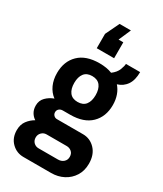

<svg xmlns="http://www.w3.org/2000/svg" viewBox="-240 -891 982 1159"><g transform="rotate(30 250.5 -311.0)"><path d="M132 182Q84 182 50 148.5Q16 115 16 61Q16 22 35.5 -4Q55 -30 83 -46Q64 -58 52.5 -78Q41 -98 41 -125Q41 -160 64 -183Q87 -206 118 -217Q87 -240 70.5 -276.5Q54 -313 54 -359Q54 -440 104 -489Q154 -538 248 -538Q299 -538 336 -523Q366 -545 376.5 -572.5Q387 -600 387 -614H486Q486 -558 463.5 -525Q441 -492 401 -480Q421 -458 432 -427Q443 -396 443 -359Q443 -278 393 -229Q343 -180 248 -180H198Q182 -180 172 -171Q162 -162 162 -148Q162 -135 171 -126Q180 -117 193 -117H375Q425 -117 460 -80Q495 -43 495 20Q495 69 472 105.5Q449 142 410.5 162Q372 182 325 182ZM185 91H320Q343 91 358.5 77.5Q374 64 374 42Q374 19 359.5 6.5Q345 -6 325 -6H185Q165 -6 151 8Q137 22 137 42Q137 64 151 77.5Q165 91 185 91ZM248 -269Q286 -269 304.5 -293Q323 -317 323 -359Q323 -401 304.5 -425Q286 -449 248 -449Q211 -449 192.5 -425Q174 -401 174 -359Q174 -317 192.5 -293Q211 -269 248 -269ZM187 -608V-708L233 -804H312L275 -719H308V-608Z"/></g></svg>

Font: Archivo Narrow
Style: Bold
Weight: 700
Designer: Hector Gatti
Foundry: Omnibus-Type
Version: Version 3.002